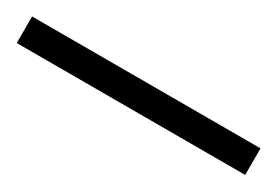

<svg xmlns="http://www.w3.org/2000/svg" viewBox="-15 -941 452 313"><g transform="rotate(30 211.0 -785.0)"><path d="M-4 -760H426V-810H-4Z"/></g></svg>

Font: Noto Serif Georgian SemiCondensed Light
Style: Regular
Weight: 300
Width: 4
Designer: Monotype Design Team, Akaki Razmadze
Foundry: Google LLC
Version: Version 2.003